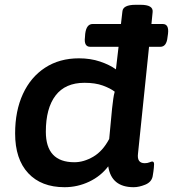

<svg xmlns="http://www.w3.org/2000/svg" viewBox="-20 -773 721 800"><path d="M249 7Q152 7 97.5 -51.5Q43 -110 43 -217Q43 -311 75.5 -381.5Q108 -452 168 -491Q228 -530 309 -530Q357 -530 397 -516.5Q437 -503 463 -484L474 -578H356Q329 -578 334 -618L335 -632Q340 -673 366 -673H484L490 -725Q492 -753 545 -753H566Q619 -753 616 -723L611 -673H658Q685 -673 680 -632L678 -618Q674 -578 648 -578H601L555 -133Q550 -93 583 -93Q594 -93 602.5 -96.5Q611 -100 614 -100Q622 -100 622 -89Q622 -86 621 -73.5Q620 -61 616 -38Q611 -14 585 -3.5Q559 7 537 7Q444 7 431 -80Q400 -39 351.5 -16Q303 7 249 7ZM290 -97Q329 -97 368.5 -120Q408 -143 435 -194L447 -321Q450 -346 452 -361.5Q454 -377 458 -391Q440 -405 408.5 -416.5Q377 -428 332 -428Q252 -428 211.5 -375Q171 -322 171 -224Q171 -97 290 -97Z"/></svg>

Font: Asap Semi Expanded Semi Expanded SemiBold
Style: Italic
Weight: 600
Width: 6
Italic angle: -6°
Designer: Pablo Cosgaya
Foundry: Omnibus-Type
Version: Version 3.001; ttfautohint (v1.8.4.7-5d5b)